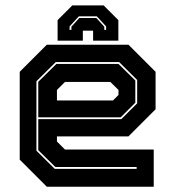

<svg xmlns="http://www.w3.org/2000/svg" viewBox="-20 -710 666 730"><path d="M468.5 -540 571.5 -437V-294.5L468.5 -191.5H196.5V-172L227 -141.5H564.5V0H158L55 -103V-437L158 -540ZM430.5 -467 494.5 -404V-319.5L439 -264H125.5V-399L194.5 -467ZM433 -474H192L118.5 -401V-137L188 -68H499.5V-75H190.5L125.5 -139V-257H441L501.5 -317V-406ZM399.5 -398.5H227L196.5 -368V-328H409.5L430.5 -349V-368ZM374 -689.5 430 -633.5V-555.5H334V-593.5H295V-555.5H199V-633.5L255 -689.5ZM348 -648H280L244.5 -609.5V-596.5H251.5V-608.5L281.5 -641.5H346.5L376.5 -608.5V-596.5H383.5V-609.5Z"/></svg>

Font: Tourney ExtraBold
Style: Regular
Weight: 800
Designer: Tyler Finck
Foundry: Etcetera Type Co
Version: Version 1.015